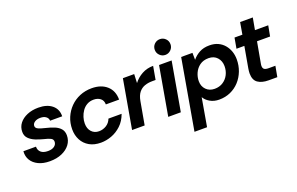

<svg xmlns="http://www.w3.org/2000/svg" viewBox="-108 -1171 2836 1836"><g transform="rotate(-20 1309.5 -253.0)"><path d="M214 12Q147 12 99 -11Q51 -34 27 -73.5Q3 -113 7 -165H135Q134 -130 158 -108Q182 -86 230 -86Q272 -86 295.5 -104Q319 -122 319 -150Q319 -175 294 -186.5Q269 -198 230 -207Q210 -212 190 -218.5Q170 -225 150 -233Q111 -249 85.5 -275Q60 -301 60 -342Q60 -391 88.5 -428Q117 -465 167.5 -486.5Q218 -508 282 -508Q370 -508 421 -466Q472 -424 470 -352H347Q346 -378 324.5 -394Q303 -410 268 -410Q232 -410 209.5 -394.5Q187 -379 187 -356Q187 -334 213.5 -322.5Q240 -311 283 -301Q331 -290 369 -274Q407 -258 428.5 -232Q450 -206 450 -166Q450 -114 420 -74Q390 -34 337 -11Q284 12 214 12Z M734 12Q665 12 616.5 -16Q568 -44 542.5 -92.5Q517 -141 517 -201Q517 -266 540.5 -321.5Q564 -377 605.5 -419Q647 -461 703 -484.5Q759 -508 825 -508Q921 -508 978.5 -457Q1036 -406 1036 -316H901Q901 -356 874 -377.5Q847 -399 806 -399Q767 -399 737.5 -382Q708 -365 688.5 -337Q669 -309 659 -276.5Q649 -244 649 -213Q649 -160 678 -128.5Q707 -97 753 -97Q794 -97 828.5 -118.5Q863 -140 878 -180H1012Q988 -113 942.5 -70.5Q897 -28 842.5 -8Q788 12 734 12Z M1053 0 1140 -496H1255L1251 -406Q1286 -452 1337.5 -480Q1389 -508 1452 -508L1428 -373H1393Q1351 -373 1316 -360.5Q1281 -348 1257 -318Q1233 -288 1223 -235L1181 0Z M1421 0 1508 -496H1636L1549 0ZM1599 -566Q1566 -566 1542.5 -589.5Q1519 -613 1519 -646Q1519 -680 1542.5 -703Q1566 -726 1599 -726Q1632 -726 1655.5 -703Q1679 -680 1679 -646Q1679 -613 1655.5 -589.5Q1632 -566 1599 -566Z M1608 220 1733 -496H1848L1849 -425Q1879 -462 1921.5 -485Q1964 -508 2023 -508Q2073 -508 2110.5 -490.5Q2148 -473 2173.5 -442.5Q2199 -412 2212 -374Q2225 -336 2225 -294Q2225 -230 2203.5 -174.5Q2182 -119 2143.5 -77Q2105 -35 2052.5 -11.5Q2000 12 1938 12Q1884 12 1844 -11.5Q1804 -35 1786 -68L1736 220ZM1932 -100Q1980 -100 2016.5 -123.5Q2053 -147 2073 -186Q2093 -225 2093 -272Q2093 -325 2061 -360.5Q2029 -396 1974 -396Q1920 -396 1884 -369.5Q1848 -343 1830 -302.5Q1812 -262 1812 -220Q1812 -168 1845 -134Q1878 -100 1932 -100Z M2443 0Q2375 0 2334.5 -28Q2294 -56 2294 -125Q2294 -136 2295.5 -148.5Q2297 -161 2299 -174L2337 -389H2257L2276 -496H2356L2377 -617H2506L2484 -496H2619L2599 -389H2466L2427 -173Q2426 -168 2425.5 -163Q2425 -158 2425 -153Q2425 -129 2438.5 -119Q2452 -109 2483 -109H2551L2531 0Z"/></g></svg>

Font: Rethink Sans
Style: Bold Italic
Weight: 700
Italic angle: -10°
Designer: The Rethink Sans project authors (Hans Thiessen). DM Sans designed by Colophon Foundry.
Foundry: Rethink Communications LLC
Version: Version 1.001